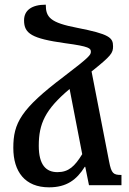

<svg xmlns="http://www.w3.org/2000/svg" viewBox="-20 -793 551 822"><path d="M190 9C265 9 308 -23 343 -79H345L361 0H500V-44C465 -44 457 -50 447 -102L372 -487C457 -555 464 -566 464 -595C464 -632 448 -647 310 -674C195 -696 176 -719 176 -773C116 -773 83 -749 83 -706C83 -649 116 -628 259 -608C364 -594 369 -586 369 -571C369 -558 362 -548 253 -465C69 -326 37 -266 37 -160C37 -58 87 9 190 9ZM146 -169C146 -263 173 -324 278 -412L332 -133C300 -81 274 -56 226 -56C177 -56 146 -87 146 -169Z"/></svg>

Font: Noto Serif Armenian Condensed SemiBold
Style: Regular
Weight: 600
Width: 3
Designer: Monotype Design Team
Foundry: Monotype Imaging Inc.
Version: Version 2.008